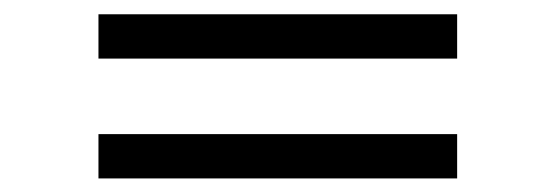

<svg xmlns="http://www.w3.org/2000/svg" viewBox="-20 -497 790 273"><path d="M120 -413.7V-476.7H630V-413.7ZM120 -243.3V-306.3H630V-243.3Z"/></svg>

Font: Manrope ExtraLight
Style: Regular
Weight: 200
Designer: Mikhail Sharanda
Foundry: Mikhail Sharanda
Version: Version 4.505